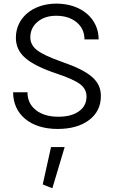

<svg xmlns="http://www.w3.org/2000/svg" viewBox="-20 -701 623 1051"><path d="M51.8 -195.8C51.8 -73.7 148.4 4.9 294.9 4.9C366.7 4.9 424.3 -11.2 467.8 -43.9C510.7 -76.7 532.2 -120.1 532.2 -175.3C532.2 -259.3 473.1 -309.6 314 -364.3C252 -386.2 208.5 -406.7 183.6 -425.8C158.7 -444.8 146 -468.3 146 -496.1C146 -530.8 159.2 -559.6 185.5 -581.5C211.9 -603.5 245.6 -614.7 287.1 -614.7C333 -614.7 370.6 -603 399.4 -579.1C428.2 -555.2 442.4 -523.9 442.4 -485.4H520C520 -600.6 423.3 -681.2 288.6 -681.2C159.7 -681.2 66.9 -603.5 66.9 -494.6C66.9 -450.2 84 -413.1 118.7 -383.3C152.8 -353.5 210.4 -324.7 292 -297.4C352.1 -277.3 394 -258.8 418 -240.7C441.9 -222.7 453.6 -199.7 453.6 -172.9C453.6 -138.2 439.9 -111.3 412.1 -91.8C384.3 -71.8 346.7 -62 299.3 -62C248 -62 207.5 -74.2 176.8 -98.1C146 -122.1 130.4 -154.8 130.4 -195.8ZM213.9 308.6 266.6 329.6 334 104H259.3Z"/></svg>

Font: Estedad Regular
Style: Regular
Weight: 400
Designer: Amin Abedi
Version: Version 7.3